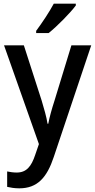

<svg xmlns="http://www.w3.org/2000/svg" viewBox="-20 -786 518 1046"><path d="M393 -756V-766H273C249 -721 209 -661 177 -618V-606H245C291 -642 365 -718 393 -756ZM2 -539 192 -1 172 57C151 121 124 154 71 154C52 154 33 151 19 148V232C37 236 58 240 85 240C185 240 236 180 273 69L477 -539H369L277 -238C262 -192 249 -145 243 -112H239C233 -151 220 -194 207 -238L110 -539Z"/></svg>

Font: Noto Sans Devanagari SemiCondensed Medium
Style: Regular
Weight: 500
Width: 4
Designer: Jelle Bosma - Monotype Design Team
Foundry: Monotype Imaging Inc.
Version: Version 2.004